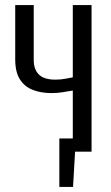

<svg xmlns="http://www.w3.org/2000/svg" viewBox="-20 -598 437 757"><path d="M267 0V-241Q248 -238 227.5 -234.5Q207 -231 183 -231Q142 -231 109.5 -243.5Q77 -256 58.5 -285Q40 -314 40 -364V-578H113V-362Q113 -324 133.5 -304Q154 -284 198 -284Q219 -284 234.5 -287Q250 -290 267 -293V-578H341V0ZM268 139H214V-52H279Z"/></svg>

Font: Oswald Light
Style: Regular
Weight: 300
Designer: Vernon Adams
Foundry: Vernon Adams
Version: Version 4.103;gftools[0.9.33.dev8+g029e19f]